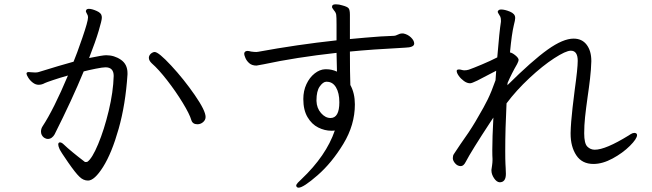

<svg xmlns="http://www.w3.org/2000/svg" viewBox="-20 -795 3020 890"><path d="M895 -219Q873 -219 867 -238Q859 -266 827 -318.5Q795 -371 755 -422.5Q715 -474 684 -501Q670 -514 670 -527Q670 -537 679 -546Q689 -554 697 -554Q715 -554 773.5 -491Q832 -428 882.5 -355Q933 -282 933 -253Q933 -239 921.5 -229Q910 -219 895 -219ZM103 -455Q104 -461 113 -461L125 -460Q132 -459 143 -459Q153 -459 159 -461Q262 -493 321 -509Q335 -542 361.5 -619Q388 -696 388 -714Q388 -723 385 -727Q384 -730 381 -735Q378 -740 378 -744Q378 -745 380 -749Q383 -754 392 -754Q406 -754 427.5 -744.5Q449 -735 451 -722Q452 -719 452 -712Q452 -701 437.5 -652Q423 -603 393 -526Q456 -539 472 -539Q510 -539 540.5 -518Q571 -497 571 -456V-450Q562 -311 530 -198Q498 -85 458 -21.5Q418 42 388 42Q366 42 348 24Q330 7 296 -42Q262 -91 256 -104Q250 -118 250 -125Q250 -135 258 -135Q266 -135 276 -125Q306 -96 374 -44Q384 -44 385 -45Q407 -60 435 -127Q463 -194 484 -281.5Q505 -369 507 -443Q507 -483 469 -483Q456 -483 423.5 -476.5Q391 -470 368 -464Q314 -333 233 -172Q228 -163 220 -157Q212 -151 202 -151Q193 -151 184 -157Q170 -168 170 -185Q170 -198 177 -209Q229 -288 295 -445Q256 -434 225 -423.5Q194 -413 188 -410Q174 -402 159 -402Q145 -402 132 -412Q119 -422 111 -435Q103 -448 103 -453Z M1900 -593Q1900 -575 1857 -574Q1703 -566 1602 -556Q1602 -453 1604 -401Q1625 -363 1625 -311Q1625 -216 1571.5 -128Q1518 -40 1452 17.5Q1386 75 1364 75Q1358 75 1355 71Q1353 67 1353 66Q1353 60 1361 51.5Q1369 43 1377 36Q1492 -73 1532 -190Q1527 -189 1516 -189Q1485 -189 1455 -204Q1425 -219 1405.5 -252Q1386 -285 1386 -336Q1386 -374 1400.5 -405Q1415 -436 1438.5 -454.5Q1462 -473 1487 -474H1493Q1518 -474 1542 -463L1540 -550Q1351 -529 1202 -497Q1178 -492 1169 -491Q1148 -491 1135.5 -502Q1123 -513 1117.5 -526.5Q1112 -540 1112 -545Q1112 -555 1121 -558Q1123 -559 1127 -559Q1131 -559 1135.5 -558Q1140 -557 1144 -556Q1158 -554 1168 -554Q1174 -554 1177 -555Q1356 -588 1540 -608V-681Q1540 -716 1538.5 -726.5Q1537 -737 1528 -747Q1526 -751 1522.5 -755Q1519 -759 1519 -763L1520 -768Q1522 -775 1537 -775Q1552 -775 1567 -770Q1590 -764 1596 -756.5Q1602 -749 1602 -726V-614Q1675 -621 1744 -626L1807 -629Q1813 -629 1824 -634.5Q1835 -640 1843 -640H1849Q1870 -636 1885 -621.5Q1900 -607 1900 -593ZM1512 -248Q1553 -248 1553 -321Q1553 -364 1537.5 -390Q1522 -416 1495 -416H1491Q1477 -415 1462 -394Q1447 -373 1447 -330V-327Q1448 -294 1468 -271Q1488 -248 1512 -248Z M2644 -378Q2658 -478 2658 -513Q2658 -560 2626 -560Q2603 -560 2549 -525Q2495 -490 2434 -433Q2373 -376 2328 -316Q2322 -198 2322 -96Q2322 -53 2323 -35Q2323 -28 2324 -17Q2325 -6 2325 11Q2325 50 2296 50Q2282 49 2270 31Q2258 13 2258 -5V-8Q2259 -15 2261 -28.5Q2263 -42 2263 -53V-59Q2262 -71 2262 -100Q2262 -157 2267 -250L2255 -232Q2165 -95 2139 -45Q2129 -25 2116 -25Q2101 -25 2090 -37.5Q2079 -50 2079 -62Q2079 -74 2084 -81Q2084 -81 2114 -126Q2155 -183 2183 -230L2198 -256Q2223 -298 2240.5 -333.5Q2258 -369 2277 -423L2280 -467Q2218 -434 2192.5 -421.5Q2167 -409 2159 -409Q2145 -409 2130.5 -419.5Q2116 -430 2106.5 -443.5Q2097 -457 2097 -466Q2097 -469 2099 -471Q2102 -473 2108 -473Q2113 -473 2120 -471Q2127 -469 2132 -469Q2143 -469 2153 -472Q2173 -479 2213.5 -496Q2254 -513 2285 -529Q2295 -651 2302 -694V-701Q2302 -711 2299 -718Q2298 -721 2292.5 -729Q2287 -737 2287 -741L2288 -743Q2291 -751 2303 -751Q2320 -751 2344 -741Q2368 -731 2368 -713V-710Q2368 -702 2362 -679Q2352 -638 2344 -552Q2355 -550 2369.5 -538Q2384 -526 2384 -517Q2384 -512 2377 -498Q2352 -455 2333 -411Q2333 -404 2332 -400Q2447 -514 2518.5 -565Q2590 -616 2639 -616Q2678 -616 2699.5 -587.5Q2721 -559 2721 -513V-510Q2720 -473 2715 -430Q2710 -387 2704 -347Q2696 -290 2692 -252Q2688 -214 2688 -177Q2688 -130 2702.5 -115.5Q2717 -101 2737 -101Q2787 -101 2894 -167Q2895 -168 2904 -173.5Q2913 -179 2921 -179Q2926 -179 2930 -176Q2933 -173 2933 -169Q2933 -152 2900 -119Q2867 -86 2820 -60.5Q2773 -35 2731 -35Q2678 -35 2651.5 -75Q2625 -115 2625 -175V-179Q2626 -226 2634 -295.5Q2642 -365 2644 -378Z"/></svg>

Font: Iansui 0.93
Style: Regular
Weight: 400
Designer: But Ko / Fontworks Inc.
Foundry: zi-hi.com / Fontworks Inc.
Version: Version 0.931